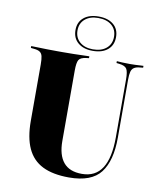

<svg xmlns="http://www.w3.org/2000/svg" viewBox="-86 -832 746 910"><g transform="rotate(10 287.0 -377.0)"><path d="M83.9 -369.4V-492.7Q83.9 -518.5 80.6 -532.3Q77.4 -546 67.7 -552.4Q58.1 -558.9 38.7 -560.5L24.2 -562.1V-571Q37.9 -571 57.3 -570.2Q76.6 -569.4 101.2 -569Q125.8 -568.5 153.2 -568.5H165.3H178.2Q206.5 -568.5 229.8 -569Q253.2 -569.4 272.6 -570.2Q291.9 -571 304 -571V-562.1L291.1 -560.5Q263.7 -557.3 255.6 -544Q247.6 -530.6 247.6 -492.7V-369.4ZM308.1 11.3Q230.6 11.3 181 -13.3Q131.5 -37.9 107.7 -89.5Q83.9 -141.1 83.9 -221.8V-369.4H247.6V-154Q247.6 -86.3 276.6 -51.2Q305.6 -16.1 365.3 -16.1Q430.6 -16.1 462.5 -66.1Q494.4 -116.1 494.4 -215.3V-369.4H504V-214.5Q504 -103.2 460.1 -46Q416.1 11.3 308.1 11.3ZM494.4 -369.4V-492.7Q494.4 -530.6 485.9 -544Q477.4 -557.3 450 -560.5L436.3 -562.1V-571Q445.2 -570.2 461.7 -569.4Q478.2 -568.5 498.4 -568.5Q512.1 -568.5 524.6 -569Q537.1 -569.4 547.6 -570.2Q558.1 -571 564.5 -571V-562.1L549.2 -560.5Q531.5 -558.9 521.4 -552.4Q511.3 -546 507.7 -532.3Q504 -518.5 504 -492.7V-369.4ZM314.5 -599.2Q270.2 -599.2 244 -621.4Q217.7 -643.5 217.7 -682.3Q217.7 -721 244 -742.7Q270.2 -764.5 315.3 -764.5Q360.5 -764.5 386.7 -742.7Q412.9 -721 412.9 -682.3Q412.9 -643.5 386.7 -621.4Q360.5 -599.2 314.5 -599.2ZM314.5 -606.5Q355.6 -606.5 379.4 -627Q403.2 -647.6 403.2 -682.3Q403.2 -716.9 379.4 -737.1Q355.6 -757.3 314.5 -757.3Q275 -757.3 251.2 -737.1Q227.4 -716.9 227.4 -682.3Q227.4 -647.6 251.2 -627Q275 -606.5 314.5 -606.5Z"/></g></svg>

Font: Playfair 144pt SemiCondensed Black
Style: Regular
Weight: 900
Width: 4
Designer: Claus Eggers Sørensen
Foundry: Claus Eggers Sørensen
Version: Version 2.203